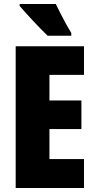

<svg xmlns="http://www.w3.org/2000/svg" viewBox="-20 -947 483 967"><path d="M403 0H59V-714H403V-570H229V-441H390V-297H229V-146H403ZM261 -927Q270 -908 285 -878.5Q300 -849 315 -822Q330 -795 339 -781V-767H220Q208 -778 188.5 -798Q169 -818 147.5 -841Q126 -864 107.5 -884.5Q89 -905 79 -917V-927Z"/></svg>

Font: Noto Sans Kannada ExtraCondensed Black
Style: Regular
Weight: 900
Width: 2
Designer: Jelle Bosma - Monotype Design Team
Foundry: Monotype Imaging Inc.
Version: Version 2.005; ttfautohint (v1.8.4.7-5d5b)